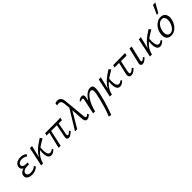

<svg xmlns="http://www.w3.org/2000/svg" viewBox="282 -2195 3968 3968"><g transform="rotate(-45 2266.0 -211.0)"><path d="M182 8Q135 8 99.5 -7Q64 -22 48 -51Q32 -80 42 -121Q54 -172 107.5 -197.5Q161 -223 242 -223L239 -194Q192 -194 156 -209Q120 -224 104.5 -252.5Q89 -281 98 -320Q106 -351 128.5 -374Q151 -397 186.5 -410Q222 -423 267 -423Q313 -423 347 -410Q381 -397 404 -373L375 -332Q358 -350 329 -361.5Q300 -373 260 -373Q216 -373 187.5 -357.5Q159 -342 152 -313Q147 -289 158.5 -272Q170 -255 194 -247Q218 -239 250 -239H296L288 -191H242Q180 -191 145 -171Q110 -151 104 -122Q96 -87 120.5 -65Q145 -43 192 -43Q240 -43 275.5 -58.5Q311 -74 337 -96L356 -56Q322 -28 281.5 -10Q241 8 182 8Z M484 0Q499 -85 535.5 -149Q572 -213 621 -262Q670 -311 724.5 -349.5Q779 -388 831 -421L867 -375Q832 -353 789.5 -328.5Q747 -304 703.5 -273Q660 -242 620.5 -203Q581 -164 552 -114Q523 -64 509 0ZM450 0 538 -414H600L501 0ZM748 5Q714 5 689 -19Q664 -43 655 -98.5Q646 -154 657 -248L703 -294Q694 -200 701 -146.5Q708 -93 726 -71Q744 -49 769 -49Q784 -49 798.5 -55Q813 -61 825.5 -69Q838 -77 845 -83L866 -58Q839 -30 811 -12.5Q783 5 748 5Z M1257 5Q1239 5 1226 -4.5Q1213 -14 1209.5 -36Q1206 -58 1214 -94L1278 -409H1330L1271 -98Q1269 -87 1269 -75.5Q1269 -64 1273.5 -56.5Q1278 -49 1289 -49Q1303 -49 1321.5 -62Q1340 -75 1364 -98L1386 -71Q1364 -48 1341.5 -31Q1319 -14 1298.5 -4.5Q1278 5 1257 5ZM962 0 1060 -409H1111L1022 0ZM1413 -355 964 -357 980 -411 1430 -414Z M1795 5Q1777 5 1762.5 -3.5Q1748 -12 1739.5 -34Q1731 -56 1728 -95L1709 -397L1692 -559Q1687 -611 1667 -630.5Q1647 -650 1614 -650Q1599 -651 1585 -647.5Q1571 -644 1563 -638L1562 -690Q1572 -699 1591.5 -705Q1611 -711 1634 -711Q1661 -711 1684.5 -699.5Q1708 -688 1725 -659Q1742 -630 1746 -580L1791 -106Q1794 -72 1802 -59.5Q1810 -47 1822 -47Q1836 -47 1850 -57.5Q1864 -68 1874 -80L1896 -53Q1871 -26 1848 -10.5Q1825 5 1795 5ZM1442 0 1718 -451 1730 -379 1506 0Z M2152 277Q2177 215 2196 160.5Q2215 106 2230 53Q2245 0 2259.5 -55Q2274 -110 2289 -174Q2306 -246 2308.5 -287.5Q2311 -329 2300.5 -347Q2290 -365 2267 -365Q2234 -365 2199 -336Q2164 -307 2131 -256Q2098 -205 2071.5 -139.5Q2045 -74 2029 0H1984Q2008 -99 2043 -177Q2078 -255 2120 -309Q2162 -363 2207 -391Q2252 -419 2295 -419Q2340 -419 2358.5 -395.5Q2377 -372 2375.5 -320.5Q2374 -269 2355 -184Q2339 -109 2318.5 -35Q2298 39 2272 119Q2246 199 2212 289ZM1970 0 2040 -327Q2042 -335 2042.5 -345Q2043 -355 2038 -362.5Q2033 -370 2017 -370Q2005 -370 1991 -364.5Q1977 -359 1966 -351L1951 -375Q1974 -395 2000 -407Q2026 -419 2050 -419Q2076 -419 2088.5 -406Q2101 -393 2103 -373Q2105 -353 2099 -331L2029 0Z M2494 0Q2509 -85 2545.5 -149Q2582 -213 2631 -262Q2680 -311 2734.5 -349.5Q2789 -388 2841 -421L2877 -375Q2842 -353 2799.5 -328.5Q2757 -304 2713.5 -273Q2670 -242 2630.5 -203Q2591 -164 2562 -114Q2533 -64 2519 0ZM2460 0 2548 -414H2610L2511 0ZM2758 5Q2724 5 2699 -19Q2674 -43 2665 -98.5Q2656 -154 2667 -248L2713 -294Q2704 -200 2711 -146.5Q2718 -93 2736 -71Q2754 -49 2779 -49Q2794 -49 2808.5 -55Q2823 -61 2835.5 -69Q2848 -77 2855 -83L2876 -58Q2849 -30 2821 -12.5Q2793 5 2758 5Z M3089 5Q3060 5 3045 -6.5Q3030 -18 3025.5 -36.5Q3021 -55 3023.5 -76Q3026 -97 3030 -116L3099 -409H3153L3089 -120Q3085 -98 3084.5 -81Q3084 -64 3090 -54Q3096 -44 3110 -44Q3130 -44 3152.5 -60.5Q3175 -77 3201 -101L3224 -71Q3191 -38 3158.5 -16.5Q3126 5 3089 5ZM2952 -357 2968 -411 3319 -414 3302 -355Z M3416 5Q3397 5 3383.5 -3.5Q3370 -12 3366 -29.5Q3362 -47 3368 -74L3449 -414H3510L3433 -89Q3429 -71 3432 -60Q3435 -49 3449 -49Q3464 -49 3481 -61.5Q3498 -74 3520 -95L3542 -69Q3509 -34 3477.5 -14.5Q3446 5 3416 5Z M3665 0Q3680 -85 3716.5 -149Q3753 -213 3802 -262Q3851 -311 3905.5 -349.5Q3960 -388 4012 -421L4048 -375Q4013 -353 3970.5 -328.5Q3928 -304 3884.5 -273Q3841 -242 3801.5 -203Q3762 -164 3733 -114Q3704 -64 3690 0ZM3631 0 3719 -414H3781L3682 0ZM3929 5Q3895 5 3870 -19Q3845 -43 3836 -98.5Q3827 -154 3838 -248L3884 -294Q3875 -200 3882 -146.5Q3889 -93 3907 -71Q3925 -49 3950 -49Q3965 -49 3979.5 -55Q3994 -61 4006.5 -69Q4019 -77 4026 -83L4047 -58Q4020 -30 3992 -12.5Q3964 5 3929 5Z M4251 8Q4198 8 4165 -18Q4132 -44 4121 -89.5Q4110 -135 4122 -192Q4135 -258 4170 -310Q4205 -362 4255 -392.5Q4305 -423 4362 -423Q4414 -423 4447 -397.5Q4480 -372 4492 -327Q4504 -282 4491 -223Q4478 -160 4443.5 -107.5Q4409 -55 4359.5 -23.5Q4310 8 4251 8ZM4267 -40Q4306 -40 4338 -65Q4370 -90 4392.5 -131Q4415 -172 4425 -219Q4438 -285 4419 -329.5Q4400 -374 4347 -374Q4312 -374 4279.5 -352Q4247 -330 4223 -290Q4199 -250 4188 -197Q4175 -126 4196 -83Q4217 -40 4267 -40ZM4341 -509 4432 -711H4500L4385 -509Z"/></g></svg>

Font: Ysabeau
Style: Italic
Weight: 400
Italic angle: -12°
Designer: Christian Thalmann (Catharsis Fonts)
Version: Version 2.000;gftools[0.9.27.dev2+g8671c4b]